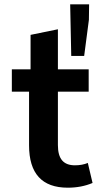

<svg xmlns="http://www.w3.org/2000/svg" viewBox="-20 -861 487 892"><path d="M115 -186V-435H35V-539H122V-699L249 -725V-539H392V-435H249V-187Q249 -139 268.5 -116Q288 -93 328 -93Q362 -93 388 -104L410 -11Q358 11 295 11Q115 11 115 -186ZM306 -841H394L393 -769L371 -601H311Z"/></svg>

Font: Nebula Sans Semibold
Style: Regular
Weight: 600
Designer: Paul D. Hunt for Adobe (as Source Sans)
Foundry: Nebula Entertainment & Broadcasting LLC
Version: Version 1.010